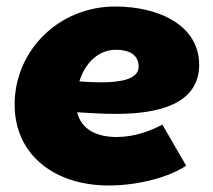

<svg xmlns="http://www.w3.org/2000/svg" viewBox="-20 -553 655 590"><path d="M314 17C412 17 506 -12 552 -44L479 -170C439 -149 391 -132 338 -132C279 -132 230 -154 217 -208C261 -205 301 -203 337 -203C506 -203 592 -254 592 -354C592 -474 470 -533 334 -533C160 -533 25 -397 25 -232C25 -75 150 17 314 17ZM224 -303C241 -359 282 -400 336 -400C374 -400 406 -387 406 -348C406 -310 352 -300 291 -300C269 -300 246 -301 224 -303Z"/></svg>

Font: Fixel Display Black
Style: Italic
Weight: 900
Italic angle: -10°
Designer: AlfaBravo + MacPaw
Foundry: Kyrylo Tkachov, Marchela Mozhyna, Serhii Makarenko, Maria Weinstein, Zakhar Kryvoshyya
Version: Version 1.210;Glyphs 3.2 (3217)